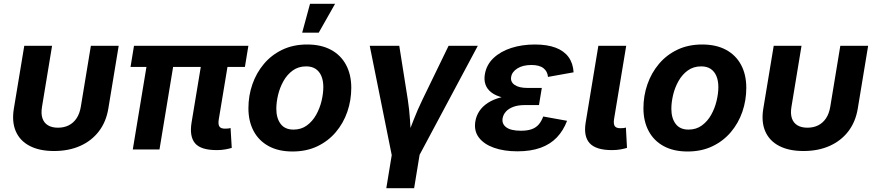

<svg xmlns="http://www.w3.org/2000/svg" viewBox="-20 -787 4608 1011"><path d="M264.6 8.2Q188.1 8.2 136.7 -18.5Q85.3 -45.1 63.4 -95.1Q41.5 -145 53 -215.2L107.8 -545.9H254.2L201.2 -224.6Q195.2 -188.6 203.5 -164.1Q211.8 -139.6 232.8 -127.1Q253.7 -114.6 285.1 -114.6Q317.1 -114.6 342 -127.1Q366.9 -139.6 383.2 -164.1Q399.5 -188.6 405.5 -224.6L458.5 -545.9H605L550.4 -215.2Q538.9 -145.5 500.6 -95.4Q462.2 -45.3 402 -18.6Q341.8 8.2 264.6 8.2Z M1121.3 3.4Q1037.4 3.4 1007.1 -32.6Q976.8 -68.6 988.7 -141.7L1050.4 -514.1H1191L1132.2 -159.7Q1127.7 -133.6 1134.8 -121.6Q1142 -109.6 1164.3 -109.6Q1176 -109.6 1182.7 -110.4Q1189.3 -111.2 1194.1 -112.9L1200.3 -8.3Q1188.7 -4.6 1168 -0.6Q1147.2 3.4 1121.3 3.4ZM679.2 0 764.3 -514.1H904.7L819.8 0ZM667.3 -434.5 685.6 -545.9H1287.9L1269.6 -434.5Z M1520.3 10.7Q1446.4 10.7 1394.6 -17.6Q1342.8 -45.8 1315.4 -97.2Q1288.1 -148.5 1288.1 -217.2Q1288.1 -283 1309 -343.2Q1329.9 -403.4 1369.8 -450.7Q1409.7 -498 1467.1 -525.4Q1524.4 -552.7 1597.5 -552.7Q1671.1 -552.7 1723 -524.6Q1775 -496.5 1802.3 -445.1Q1829.7 -393.8 1829.7 -324.6Q1829.7 -258.7 1808.9 -198.5Q1788.1 -138.2 1748.1 -91.1Q1708.1 -43.9 1650.8 -16.6Q1593.4 10.7 1520.3 10.7ZM1525.4 -104.6Q1566.2 -104.6 1596 -126.5Q1625.7 -148.3 1644.9 -182.7Q1664 -217.1 1673.3 -256Q1682.5 -294.9 1682.5 -328.7Q1682.5 -361.5 1672.5 -385.9Q1662.4 -410.3 1642.5 -423.9Q1622.6 -437.5 1592.2 -437.5Q1551.3 -437.5 1521.6 -415.9Q1491.8 -394.3 1472.6 -360.1Q1453.5 -325.8 1444.2 -287.1Q1435 -248.3 1435 -214Q1435 -165.1 1457.5 -134.9Q1480.1 -104.6 1525.4 -104.6ZM1571.2 -615.1 1612.5 -767.1H1744.5L1658.4 -615.1Z M2043.6 34 1926.9 -545.9H2082.4L2127.3 -262.5Q2135.4 -209.6 2138.9 -155.3Q2142.3 -101 2145.8 -43.1H2114.3Q2136.8 -101 2157.8 -155.2Q2178.8 -209.3 2204.6 -262.5L2342.1 -545.9H2496L2186.3 34ZM2014.1 204.1 2048.3 -3.9H2194.7L2160.6 204.1Z M2704.4 9.8Q2633.5 9.8 2580.6 -9.1Q2527.7 -27.9 2501.2 -63.3Q2474.7 -98.7 2483.1 -148.5Q2487.8 -176.8 2504 -201.7Q2520.3 -226.5 2549 -245.3Q2577.7 -264.1 2620 -274.9Q2662.4 -285.8 2719.3 -285.8H2826.5L2818.1 -233.7H2742.1Q2708.5 -233.7 2683.9 -224.7Q2659.2 -215.8 2644.7 -200.2Q2630.2 -184.5 2626.6 -164.3Q2621.6 -134.7 2645.7 -116.7Q2669.9 -98.6 2723 -98.6Q2757.6 -98.6 2780.2 -106.9Q2802.8 -115.2 2817 -131.9Q2831.2 -148.6 2840.5 -173.6L2966 -150.9Q2946.3 -99 2911.9 -63.1Q2877.4 -27.1 2826.1 -8.7Q2774.8 9.8 2704.4 9.8ZM2715.8 -264.4Q2663 -264.4 2625.9 -273.9Q2588.9 -283.3 2566.6 -300.9Q2544.3 -318.5 2536.2 -342.5Q2528 -366.5 2533 -395.4Q2541.5 -446.2 2578.6 -481.2Q2615.6 -516.2 2672.2 -534.5Q2728.9 -552.7 2796.5 -552.7Q2861.6 -552.7 2905.8 -535.9Q2950.1 -519 2973.8 -486.4Q2997.5 -453.8 3000.3 -406.2L2865.5 -382Q2862.9 -411.3 2841.6 -428Q2820.2 -444.8 2778.2 -444.8Q2732.8 -444.8 2704 -426.5Q2675.2 -408.2 2671.4 -381Q2667.4 -355.2 2690.3 -339.6Q2713.2 -324 2757 -324H2833L2823.1 -264.4Z M3202.3 3.4Q3118.6 3.4 3085.3 -32.6Q3052 -68.6 3063.9 -141.7L3130.7 -545.9H3277.4L3213.7 -161.8Q3209.4 -135.8 3216.6 -123.8Q3223.7 -111.9 3246 -111.9Q3257.8 -111.9 3264.4 -112.7Q3271.1 -113.6 3275.8 -115.3L3281.5 -8.3Q3269.9 -4.6 3249.2 -0.6Q3228.4 3.4 3202.3 3.4Z M3600.4 10.7Q3526.5 10.7 3474.7 -17.6Q3422.8 -45.8 3395.5 -97.2Q3368.1 -148.5 3368.1 -217.2Q3368.1 -283 3389.1 -343.2Q3410 -403.4 3449.9 -450.7Q3489.8 -498 3547.1 -525.4Q3604.5 -552.7 3677.6 -552.7Q3751.2 -552.7 3803.1 -524.6Q3855 -496.5 3882.4 -445.1Q3909.7 -393.8 3909.7 -324.6Q3909.7 -258.7 3889 -198.5Q3868.2 -138.2 3828.2 -91.1Q3788.2 -43.9 3730.8 -16.6Q3673.5 10.7 3600.4 10.7ZM3605.5 -104.6Q3646.3 -104.6 3676 -126.5Q3705.8 -148.3 3724.9 -182.7Q3744.1 -217.1 3753.3 -256Q3762.6 -294.9 3762.6 -328.7Q3762.6 -361.5 3752.5 -385.9Q3742.5 -410.3 3722.6 -423.9Q3702.7 -437.5 3672.3 -437.5Q3631.4 -437.5 3601.6 -415.9Q3571.9 -394.3 3552.7 -360.1Q3533.5 -325.8 3524.3 -287.1Q3515.1 -248.3 3515.1 -214Q3515.1 -165.1 3537.6 -134.9Q3560.2 -104.6 3605.5 -104.6Z M4210.9 8.2Q4134.4 8.2 4083 -18.5Q4031.6 -45.1 4009.7 -95.1Q3987.8 -145 3999.3 -215.2L4054.1 -545.9H4200.5L4147.5 -224.6Q4141.5 -188.6 4149.8 -164.1Q4158.1 -139.6 4179 -127.1Q4200 -114.6 4231.4 -114.6Q4263.4 -114.6 4288.3 -127.1Q4313.2 -139.6 4329.5 -164.1Q4345.8 -188.6 4351.8 -224.6L4404.8 -545.9H4551.3L4496.7 -215.2Q4485.2 -145.5 4446.9 -95.4Q4408.5 -45.3 4348.3 -18.6Q4288.1 8.2 4210.9 8.2Z"/></svg>

Font: Inter
Style: Italic
Weight: 400
Italic angle: -9.3988°
Designer: Rasmus Andersson
Foundry: rsms
Version: Version 4.001;git-66647c0bb